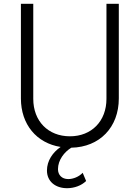

<svg xmlns="http://www.w3.org/2000/svg" viewBox="-20 -765 735 1010"><path d="M333 225C371 225 409 211 433 187L415 144C395 165 365 177 339 177C305 177 285 155 285 125C285 76 319 34 355 12C505 9 605 -96 605 -247V-745H540V-245C540 -128 462 -48 348 -48C233 -48 155 -128 155 -245V-745H90V-247C90 -111 172 -12 299 8C258 36 227 80 227 132C227 189 271 225 333 225Z"/></svg>

Font: Mluvka Light
Style: Regular
Weight: 300
Designer: Modified by Jiří Krblich, Original typeface by Gumpita Rahayu
Foundry: Gumpita Rahayu & Jiří Krblich
Version: Version 2.000;Glyphs 3.1.1 (3134)